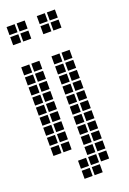

<svg xmlns="http://www.w3.org/2000/svg" viewBox="-152 -698 603 896"><g transform="rotate(-20 150.0 -250.0)"><path d="M5 -445V-405H45V-445ZM5 -395V-355H45V-395ZM5 -345V-305H45V-345ZM5 -295V-255H45V-295ZM5 -245V-205H45V-245ZM5 -195V-155H45V-195ZM5 -145V-105H45V-145ZM5 -95V-55H45V-95ZM5 -45V-5H45V-45ZM55 -45V-5H95V-45ZM55 -95V-55H95V-95ZM55 -145V-105H95V-145ZM55 -195V-155H95V-195ZM55 -245V-205H95V-245ZM55 -295V-255H95V-295ZM55 -345V-305H95V-345ZM55 -395V-355H95V-395ZM55 -445V-405H95V-445ZM5 -645V-605H45V-645ZM5 -595V-555H45V-595ZM55 -595V-555H95V-595ZM55 -645V-605H95V-645ZM105 55V95H145V55ZM105 105V145H145V105ZM155 55V95H195V55ZM155 105V145H195V105ZM155 5V45H195V5ZM205 55V95H245V55ZM205 5V45H245V5ZM155 -445V-405H195V-445ZM155 -395V-355H195V-395ZM155 -345V-305H195V-345ZM155 -295V-255H195V-295ZM155 -245V-205H195V-245ZM155 -195V-155H195V-195ZM155 -145V-105H195V-145ZM155 -95V-55H195V-95ZM155 -45V-5H195V-45ZM205 -445V-405H245V-445ZM205 -395V-355H245V-395ZM205 -345V-305H245V-345ZM205 -295V-255H245V-295ZM205 -245V-205H245V-245ZM205 -195V-155H245V-195ZM205 -145V-105H245V-145ZM205 -95V-55H245V-95ZM205 -45V-5H245V-45ZM155 -645V-605H195V-645ZM155 -595V-555H195V-595ZM205 -595V-555H245V-595ZM205 -645V-605H245V-645Z"/></g></svg>

Font: Nose Transport 13 Square
Style: Regular
Weight: 400
Designer: Nico Rohrbach
Foundry: Nose
Version: Version 1.400;Glyphs 3.2.3 (3260)